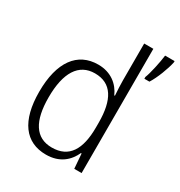

<svg xmlns="http://www.w3.org/2000/svg" viewBox="-180 -884 952 1017"><g transform="rotate(30 296.0 -375.0)"><path d="M249 10C333 10 381 -35 406 -90H410L417 0H462V-760H406V-535C406 -508 408 -473 410 -443H406C382 -498 331 -542 252 -542C126 -542 52 -444 52 -261C52 -84 122 10 249 10ZM592 -752V-760H534C530 -722 512 -638 500 -610V-599H531C557 -640 583 -709 592 -752ZM257 -38C157 -38 110 -116 110 -260C110 -411 161 -493 260 -493C362 -493 407 -416 407 -276V-248C407 -113 362 -38 257 -38Z"/></g></svg>

Font: Noto Sans Khmer SemiCondensed Light
Style: Regular
Weight: 300
Width: 4
Designer: Danh Hong and the Monotype Design Team
Foundry: Monotype Imaging Inc.
Version: Version 2.004